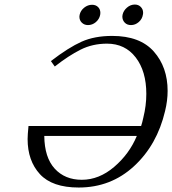

<svg xmlns="http://www.w3.org/2000/svg" viewBox="-20 -817 761 849"><path d="M175.8 -215.8Q176.8 -120.6 221.9 -71.3Q267.1 -22 341.8 -22Q418 -22 484.9 -79.1Q551.8 -136.2 585 -215.8ZM222.2 -522.9 205.1 -546.9Q283.2 -606.9 340.6 -632.6Q397.9 -658.2 476.1 -658.2Q599.1 -658.2 660.2 -589.1Q721.2 -520 721.2 -415Q721.2 -372.1 710 -326.2Q674.8 -176.3 572.5 -82Q470.2 12.2 328.1 12.2Q210.9 12.2 156.5 -46.9Q102.1 -106 102.1 -202.1Q102.1 -220.2 106 -259.8H604Q608.9 -273.9 613.8 -296.9Q627 -350.1 627 -401.9Q627 -502 580.1 -563Q533.2 -624 453.1 -624Q389.2 -624 336.2 -597.4Q283.2 -570.8 222.2 -522.9ZM332 -751Q335.9 -770 352.1 -783Q368.2 -795.9 387.2 -795.9Q403.3 -795.9 413.6 -785.9Q423.8 -775.9 423.8 -759.8Q423.8 -757.8 423.3 -754.9Q422.9 -752 422.9 -751Q418.9 -731.9 403.6 -719Q388.2 -706.1 369.1 -706.1Q353 -706.1 342 -716.6Q331.1 -727.1 331.1 -743.2Q331.1 -744.1 331.5 -746.6Q332 -749 332 -751ZM522 -752Q525.9 -770 541.5 -783.4Q557.1 -796.9 576.2 -796.9Q592.3 -796.9 602.5 -786.4Q612.8 -775.9 612.8 -761.2Q612.8 -754.4 611.8 -752Q608.9 -732.9 593.5 -719.5Q578.1 -706.1 559.1 -706.1Q542 -706.1 531.5 -717Q521 -728 521 -744.1Q521 -749 522 -752Z"/></svg>

Font: Linux Libertine
Style: Italic
Weight: 400
Italic angle: -12°
Designer: Philipp H. Poll
Foundry: Philipp H. Poll
Version: Version 5.1.6 ; ttfautohint (v0.9)